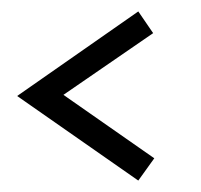

<svg xmlns="http://www.w3.org/2000/svg" viewBox="-20 -380 351 336"><path d="M248 -322 91 -214 250 -103 222 -64 10 -212 222 -360Z"/></svg>

Font: Bhavuka
Style: Regular
Weight: 400
Version: 2.94.0; ttfautohint (v1.2) -l 7 -r 28 -G 50 -x 13 -D deva -f